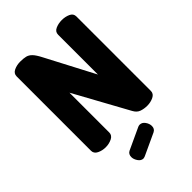

<svg xmlns="http://www.w3.org/2000/svg" viewBox="-270 -840 1159 1159"><g transform="rotate(-45 309.5 -261.0)"><path d="M132 0Q103 0 78.5 -12Q54 -24 54 -48V-683Q54 -708 78.5 -719.5Q103 -731 132 -731Q160 -731 178.5 -726.5Q197 -722 212.5 -706Q228 -690 247 -653L409 -344V-684Q409 -709 433.5 -720Q458 -731 487 -731Q516 -731 540.5 -720Q565 -709 565 -684V-48Q565 -24 540.5 -12Q516 0 487 0Q460 0 437 -8Q414 -16 400 -42L210 -388V-48Q210 -24 185.5 -12Q161 0 132 0ZM245 209Q226 209 212.5 189.5Q199 170 199 151Q199 126 219 116L359 51Q367 48 373 48Q393 48 406.5 67Q420 86 420 106Q420 130 400 140L260 205Q256 206 252.5 207.5Q249 209 245 209Z"/></g></svg>

Font: Dosis ExtraBold
Style: Regular
Weight: 800
Designer: EdgarTolentino, PabloImpallari, IginoMarini
Foundry: EdgarTolentino, PabloImpallari, IginoMarini
Version: Version 3.001; ttfautohint (v1.8.2)